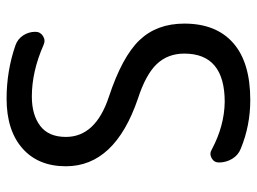

<svg xmlns="http://www.w3.org/2000/svg" viewBox="-120 -685 794 594"><g transform="rotate(-90 277.0 -388.0)"><path d="M475.6 -675.8Q475.6 -660.2 462.4 -651.9Q449.2 -643.6 434.6 -650.4Q352.5 -686.5 275.4 -686.5Q218.8 -686.5 184.6 -660.6Q150.4 -634.8 150.4 -581.1Q150.4 -489.3 274.4 -448.2Q398.4 -407.2 449.7 -353.5Q501 -299.8 501 -214.8Q501 -116.2 440.9 -63.5Q380.9 -10.7 264.6 -10.7Q185.5 -10.7 114.3 -40Q93.8 -47.9 82.5 -66.9Q71.3 -85.9 71.3 -107.4Q71.3 -123 85 -130.4Q98.6 -137.7 111.3 -129.9Q184.6 -90.8 258.8 -89.8Q408.2 -89.8 408.2 -214.8Q408.2 -265.6 376 -299.8Q343.8 -334 268.6 -358.4Q59.6 -429.7 59.6 -581.1Q59.6 -667 115.2 -715.8Q170.9 -764.6 268.6 -764.6Q354.5 -764.6 433.6 -737.3Q453.1 -730.5 464.4 -713.4Q475.6 -696.3 475.6 -675.8Z"/></g></svg>

Font: Gen Jyuu Gothic Regular
Style: Regular
Weight: 400
Designer: [Source Han Sans]
Ryoko NISHIZUKA  (kana & ideographs); Paul D. Hunt (Latin, Greek & Cyrillic); Wenlong ZHANG  (bopomofo
Version: Version 1.002.20150607